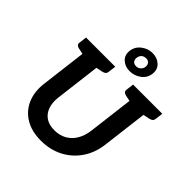

<svg xmlns="http://www.w3.org/2000/svg" viewBox="-254 -1154 1340 1340"><g transform="rotate(45 415.5 -484.0)"><path d="M364.4 8.4Q272.8 8.4 209.6 -29.6Q146.4 -67.6 117.5 -135.1Q88.6 -202.6 99.7 -290.1L153.1 -723.8H291.1L237.7 -291.1Q231.3 -236.7 245.5 -195.9Q259.7 -155.1 293.3 -132.3Q326.9 -109.5 378.9 -109.5Q431 -109.5 470 -131.8Q509 -154.1 533 -194.6Q557 -235.2 564 -290.1L617.5 -723.8H755.5L702 -290.1Q690.9 -200.6 644.9 -133.3Q598.9 -66.1 526.7 -28.9Q454.5 8.4 364.4 8.4ZM177.4 -723.8 151.9 -623.1 96 -635.1Q82.8 -638.2 76.1 -645.2Q69.4 -652.2 71 -665.7L78.3 -723.8ZM366.4 -723.8 359.1 -665.7Q357.6 -652.2 349.1 -645.2Q340.6 -638.2 325.9 -635.1L267.1 -623.1L267.3 -723.8ZM641.8 -723.8 616.2 -623.1 560.3 -635.1Q547.2 -638.2 540.5 -645.2Q533.8 -652.2 535.3 -665.7L542.6 -723.8ZM830.7 -723.8 823.5 -665.7Q821.9 -652.2 813.4 -645.2Q804.9 -638.2 790.2 -635.1L731.4 -623.1L731.6 -723.8ZM359.1 -873.4Q364.7 -919.3 401.8 -947.5Q438.9 -975.8 483.8 -975.8Q529.9 -975.8 560.3 -947.7Q590.8 -919.7 585.2 -873.1Q579.6 -827.6 542.3 -800.1Q505.1 -772.6 458.5 -772.6Q413.4 -772.6 383.5 -800.1Q353.6 -827.6 359.1 -873.4ZM427.9 -873.1Q425.5 -854 435.5 -841.4Q445.5 -828.8 467.4 -828.8Q486.5 -828.8 500.2 -841.4Q514 -854 516.4 -873.1Q518.4 -893.4 508.1 -905.7Q497.8 -918 478 -918Q456.4 -918 443.1 -905.7Q429.9 -893.4 427.9 -873.1Z"/></g></svg>

Font: Aleo
Style: Italic
Weight: 400
Italic angle: -7°
Designer: Alessio Laiso
Foundry: Alessio Laiso
Version: Version 2.001;gftools[0.9.29]